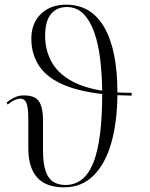

<svg xmlns="http://www.w3.org/2000/svg" viewBox="-20 -791 643 821"><path d="M254 10Q176 10 138.5 -32.5Q101 -75 101 -159V-283Q101 -330 93.5 -349.5Q86 -369 66 -369Q56 -369 43 -363.5Q30 -358 13 -344L8 -352Q23 -365 41.5 -374Q60 -383 82 -383Q132 -383 148 -355.5Q164 -328 164 -278V-149Q164 -91 175.5 -58.5Q187 -26 208.5 -13Q230 0 260 0Q341 0 379 -95Q417 -190 417 -389Q306 -402 239.5 -434Q173 -466 143.5 -515Q114 -564 114 -625Q114 -692 155 -731.5Q196 -771 263 -771Q370 -771 426 -674Q482 -577 482 -396Q511 -394 543 -394V-382Q511 -383 482 -384Q481 -267 455.5 -178.5Q430 -90 379.5 -40Q329 10 254 10ZM173 -637Q173 -581 197 -533Q221 -485 274.5 -451.5Q328 -418 417 -403Q416 -473 408.5 -537Q401 -601 383.5 -651.5Q366 -702 337 -731.5Q308 -761 266 -761Q223 -761 198 -731Q173 -701 173 -637Z"/></svg>

Font: Noto Serif Display SemiCondensed Light
Style: Regular
Weight: 300
Width: 4
Designer: Monotype Design Team
Foundry: Monotype Imaging Inc.
Version: Version 2.009